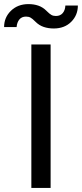

<svg xmlns="http://www.w3.org/2000/svg" viewBox="-63 -917 400 937"><path d="M90 0V-700H184V0ZM199 -778Q173 -778 150.5 -785.5Q128 -793 110 -811L108 -813Q95 -826 86 -831Q77 -836 64 -836Q43 -836 31.5 -822Q20 -808 18 -785H-43Q-43 -832 -9.5 -864.5Q24 -897 76 -897Q102 -897 124 -889.5Q146 -882 164 -864L166 -862Q179 -849 188 -844Q197 -839 210 -839Q231 -839 243 -853Q255 -867 256 -890H317Q317 -843 284.5 -810.5Q252 -778 199 -778Z"/></svg>

Font: Hedvig Letters Sans
Style: Regular
Weight: 400
Designer: Alexander Örn & Tor Weibull
Foundry: Kanon Foundry
Version: Version 1.000; ttfautohint (v1.8.4.7-5d5b)